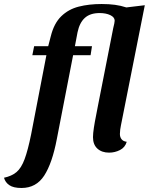

<svg xmlns="http://www.w3.org/2000/svg" viewBox="-107 -740 741 956"><path d="M0 196Q-40 196 -60.5 182Q-81 168 -87 145Q-49 137 -25 117Q-1 97 15.5 52.5Q32 8 48 -71L124 -465H54L63 -510H133L146 -560Q162 -624 198 -659Q234 -694 285 -707Q336 -720 399 -720Q436 -720 465.5 -716Q495 -712 522 -703L614 -714L495 -115Q493 -107 491.5 -94.5Q490 -82 490 -73Q490 -57 498.5 -46.5Q507 -36 524 -34Q516 -6 490.5 7Q465 20 436 20Q400 20 378 0Q356 -20 356 -57Q356 -75 360.5 -104.5Q365 -134 371 -163Q377 -192 380 -210L457 -601Q460 -613 462 -622.5Q464 -632 464 -637Q464 -654 442.5 -664.5Q421 -675 389 -675Q342 -675 315.5 -651Q289 -627 279 -579L266 -510H351L344 -465H257L176 -48Q153 73 113 134.5Q73 196 0 196Z"/></svg>

Font: Sansita Swashed Medium
Style: Regular
Weight: 500
Designer: Pablo Cosgaya
Foundry: Omnibus-Type
Version: Version 1.003; ttfautohint (v1.8.3)